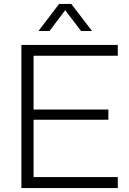

<svg xmlns="http://www.w3.org/2000/svg" viewBox="-20 -958 657 978"><path d="M89 0V-729H580V-674H135L151 -689V-41L135 -56H580V0ZM135 -348V-400H532V-348ZM176 -800 281 -938H343L449 -800H393L312 -906L232 -800Z"/></svg>

Font: Mona Sans ExtraLight Light
Style: Regular
Weight: 300
Version: Version 2.000